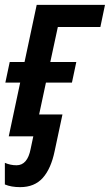

<svg xmlns="http://www.w3.org/2000/svg" viewBox="-26 -561 452 790"><path d="M-6 198V109Q17 119 42 119Q87 119 100 52L111 0H10L57 -221H-4L14 -306H75L125 -541H406L387 -450H212L181 -306H288L270 -221H163L135 -90H231L199 60Q184 133 150 171Q116 209 57 209Q20 209 -6 198Z"/></svg>

Font: Noto Sans UI NarrowMedium
Style: Italic
Weight: 500
Width: 4
Italic angle: -12°
Designer: Monotype Design Team
Foundry: Monotype Imaging Inc.
Version: Version 1.001